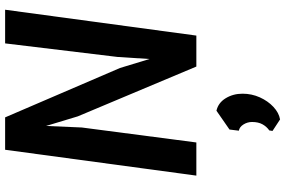

<svg xmlns="http://www.w3.org/2000/svg" viewBox="-202 -585 1114 750"><g transform="rotate(-90 355.0 -210.0)"><path d="M44 0 145 -747H271.5L464.5 -298L499.5 -183L507.5 -307.5L560.5 -747H692L591 0H470L275.5 -463L238 -587L232 -447.5L173.5 0ZM263.5 327 218.5 297.5 220.5 285Q235.5 274.5 244.5 258.2Q253.5 242 253.5 217.5Q253.5 199.5 243.8 184Q234 168.5 219.5 166L224 129.5L297.5 78.5Q328.5 85.5 346.2 114.5Q364 143.5 364 180.5Q364 216 349.8 247.8Q335.5 279.5 312.5 301Q289.5 322.5 263.5 327Z"/></g></svg>

Font: Merriweather Sans SemiBold
Style: Italic
Weight: 600
Italic angle: -7.5°
Designer: Eben Sorkin
Foundry: Eben Sorkin
Version: Version 2.001